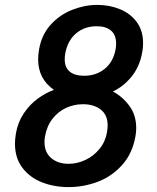

<svg xmlns="http://www.w3.org/2000/svg" viewBox="-20 -755 640 783"><path d="M41 -169.5Q41 -187.5 45 -211.5Q53 -257 77 -292.8Q101 -328.5 133.2 -352.2Q165.5 -376 200 -388.5Q135.5 -433 135.5 -513.5Q135.5 -531.5 139.5 -554.5Q150 -614 187.2 -654.8Q224.5 -695.5 275.2 -715.2Q326 -735 376.5 -735Q426.5 -735 469.2 -717.5Q512 -700 537.8 -665Q563.5 -630 563.5 -579Q563.5 -559.5 560 -541.5Q549.5 -483 516.5 -442.5Q483.5 -402 440.5 -382Q481 -360 508.2 -322.5Q535.5 -285 535.5 -233Q535.5 -217 532.5 -199.5Q520 -128.5 477.8 -81.8Q435.5 -35 378 -13.5Q320.5 8 259.5 8Q201.5 8 151.8 -11.2Q102 -30.5 71.5 -70.5Q41 -110.5 41 -169.5ZM416.5 -216.5Q419 -232.5 419 -243Q419 -286.5 390.8 -308.2Q362.5 -330 318.5 -330Q282 -330 249.5 -315Q217 -300 194 -270.5Q171 -241 163.5 -198.5Q161.5 -188 161.5 -175.5Q161.5 -133.5 189 -110.2Q216.5 -87 260 -87Q295 -87 328.5 -102.8Q362 -118.5 386 -148Q410 -177.5 416.5 -216.5ZM451.5 -554.5Q453.5 -566 453.5 -577.5Q453.5 -612.5 432.8 -630.2Q412 -648 374.5 -648Q325 -648 290.2 -618.8Q255.5 -589.5 246 -536.5Q244 -525 244 -513Q244 -479.5 264.5 -462.8Q285 -446 323.5 -446Q372 -446 407 -474.2Q442 -502.5 451.5 -554.5Z"/></svg>

Font: JuliaMono
Style: Bold Italic
Weight: 700
Italic angle: -9°
Monospace: yes
Designer: cormullion
Foundry: corm
Version: Version 0.057; ttfautohint (v1.8.4)